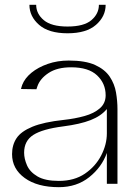

<svg xmlns="http://www.w3.org/2000/svg" viewBox="-20 -762 557 796"><path d="M224 14Q135 14 82.5 -24Q30 -62 30 -123Q30 -161 48.5 -189Q67 -217 114 -236.5Q161 -256 245 -265Q291 -270 330.5 -281Q370 -292 394 -313Q418 -334 418 -367Q418 -416 382.5 -449.5Q347 -483 275 -483Q217 -483 181.5 -459.5Q146 -436 135 -404Q134 -401 133 -398Q132 -395 131 -392L67 -393Q68 -398 69.5 -402Q71 -406 72 -410Q83 -438 110.5 -460.5Q138 -483 178 -497Q218 -511 265 -511Q334 -511 374.5 -492.5Q415 -474 435 -444Q455 -414 461 -378.5Q467 -343 467 -310V0H423V-128Q402 -69 350 -27.5Q298 14 224 14ZM224 -12Q288 -12 332 -42Q376 -72 399.5 -117.5Q423 -163 423 -209V-310Q399 -281 355.5 -264Q312 -247 242 -238Q156 -227 118 -202.5Q80 -178 80 -129Q80 -104 92 -76.5Q104 -49 135.5 -30.5Q167 -12 224 -12ZM418 -742Q418 -694 378 -659Q338 -624 260 -624Q182 -624 142 -659Q102 -694 102 -742H130Q130 -705 161.5 -678.5Q193 -652 260 -652Q328 -652 359 -678.5Q390 -705 390 -742Z"/></svg>

Font: Panamera Light
Style: Regular
Weight: 300
Designer: Bastien Sozeau
Foundry: NBR — Bastien Sozeau
Version: Version 3.002; ttfautohint (v1.8.4.7-5d5b);gftools[0.9.33]